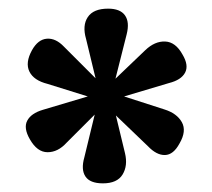

<svg xmlns="http://www.w3.org/2000/svg" viewBox="-20 -817 490 444"><path d="M218 -393Q188 -393 177.5 -409Q167 -425 175 -453L199 -552L134 -487Q114 -465 90 -465Q66 -465 49 -495Q34 -521 43 -538Q52 -555 79 -563L183 -594L90 -623Q58 -631 48 -651.5Q38 -672 54 -701Q68 -726 88.5 -727.5Q109 -729 128 -709L201 -636L179 -727Q170 -758 183 -777.5Q196 -797 230 -797Q258 -797 269 -781.5Q280 -766 273 -738L247 -635L316 -701Q338 -722 362 -721Q386 -720 402 -691Q417 -666 408 -649Q399 -632 371 -625L267 -594L360 -564Q389 -555 400.5 -534.5Q412 -514 395 -485Q381 -459 361.5 -458.5Q342 -458 322 -479L248 -550L269 -463Q276 -434 263.5 -413.5Q251 -393 218 -393Z"/></svg>

Font: Literata
Style: Bold
Weight: 700
Designer: Latin by Veronika Burian and Jose Scaglione. Greek by Irene Vlachou. Cyrillic by Vera Evstafieva.
Foundry: TypeTogether
Version: Version 3.103; ttfautohint (v1.8.4.7-5d5b);gftools[0.9.29]